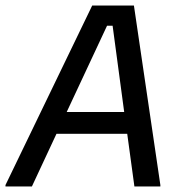

<svg xmlns="http://www.w3.org/2000/svg" viewBox="-48 -670 652 690"><path d="M-28.3 0V-5L283.3 -650H433.3L528.3 -5V0H435L409.2 -189.2H155L66.7 0ZM336.7 -577.5 191.7 -267.5H398.3L356.7 -577.5Z"/></svg>

Font: Familjen Grotesk GF
Style: Italic
Weight: 400
Designer: Anders Wikstroem, Jonas Baeckman, Matilda Gysing, Kristian Moeller
Foundry: Familjen STHML AB
Version: Version 2.000; Beta; Release 4; Build 6